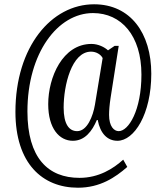

<svg xmlns="http://www.w3.org/2000/svg" viewBox="-20 -734 768 896"><path d="M344 142C447 142 518 94 574 45L555 11C509 53 441 96 351 96C204 96 108 3 108 -214C108 -486 249 -673 414 -673C546 -673 640 -568 640 -386C640 -219 580 -122 534 -122C512 -122 489 -144 489 -198C489 -217 491 -245 496 -277L534 -520H515L484 -499C468 -514 438 -529 407 -529C272 -529 205 -373 205 -248C205 -134 257 -77 320 -77C376 -77 410 -122 432 -174H436C448 -110 482 -77 528 -77C606 -77 686 -201 686 -390C686 -579 589 -714 419 -714C220 -714 52 -516 52 -212C52 28 177 142 344 142ZM340 -122C302 -122 277 -155 277 -232C277 -335 314 -493 405 -493C430 -493 451 -479 459 -463L423 -245C414 -192 387 -122 340 -122Z"/></svg>

Font: Noto Serif Lao ExtCond
Style: Regular
Weight: 400
Width: 2
Designer: Monotype Design Team
Foundry: Monotype Imaging Inc.
Version: Version 2.004